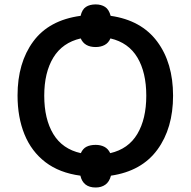

<svg xmlns="http://www.w3.org/2000/svg" viewBox="-20 -792 866 871"><path d="M414.1 58.6Q356.9 58.6 344.7 4.9Q249.5 -7.8 186 -56.4Q122.6 -105 91.1 -182.4Q59.6 -259.8 59.6 -358.9Q59.6 -507.3 130.9 -604Q202.1 -700.7 345.7 -720.2Q352.5 -749.5 369.9 -760.7Q387.2 -772 414.1 -772Q439 -772 456.5 -760.7Q474.1 -749.5 481.9 -720.2Q621.1 -700.2 693.1 -603.5Q765.1 -506.8 765.1 -357.9Q765.1 -210 693.8 -112.8Q622.6 -15.6 483.4 4.9Q476.1 32.7 458 45.7Q439.9 58.6 414.1 58.6ZM346.7 -97.2Q356 -118.2 372.8 -126.5Q389.6 -134.8 414.1 -134.8Q436 -134.8 453.1 -126.2Q470.2 -117.7 480 -97.2Q562.5 -116.2 603 -184.3Q643.6 -252.4 643.6 -357.9Q643.6 -463.4 603.3 -531Q563 -598.6 481 -617.7Q472.2 -597.2 454.6 -587.9Q437 -578.6 414.1 -578.6Q363.3 -578.6 346.2 -617.7Q263.2 -598.6 221.9 -530.8Q180.7 -462.9 180.7 -357.9Q180.7 -252 221.9 -183.8Q263.2 -115.7 346.7 -97.2Z"/></svg>

Font: Open Sans SemiBold
Style: Regular
Weight: 600
Designer: Monotype Design Team
Foundry: Monotype Imaging Inc.
Version: Version 3.003; ttfautohint (v1.8.4)